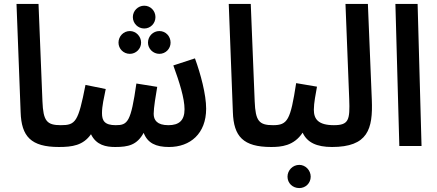

<svg xmlns="http://www.w3.org/2000/svg" viewBox="-20 -743 2225 977"><path d="M280 5C323 5 345 -19 345 -52C345 -84 328 -106 290 -106C218 -106 200 -127 196 -227L176 -723H64L85 -172C89 -49 137 5 280 5Z M714 -598C746 -598 771 -624 771 -656C771 -688 746 -714 714 -714C682 -714 656 -688 656 -656C656 -624 682 -598 714 -598ZM641 -469C672 -469 698 -495 698 -526C698 -558 672 -585 641 -585C608 -585 583 -558 583 -526C583 -495 608 -469 641 -469ZM791 -469C823 -469 848 -495 848 -526C848 -559 823 -585 791 -585C759 -585 733 -559 733 -526C733 -495 759 -469 791 -469ZM279 5C348 5 403 -3 443 -60C470 -4 520 5 566 5C633 5 677 -5 711 -67C731 -15 773 5 840 5C948 5 1029 -63 1029 -190C1029 -262 1001 -367 972 -446L862 -410C893 -325 919 -243 919 -187C919 -130 891 -106 837 -106C779 -106 762 -132 762 -164C762 -195 773 -260 780 -301L674 -318C646 -122 630 -106 569 -106C512 -106 499 -129 499 -167C499 -205 509 -245 518 -290L415 -311C378 -122 365 -106 289 -106Z M1360 5C1403 5 1425 -19 1425 -52C1425 -84 1408 -106 1370 -106C1298 -106 1280 -127 1276 -227L1256 -723H1144L1165 -172C1169 -49 1217 5 1360 5Z M1359 5C1410 5 1475 0 1520 -68C1543 -18 1591 5 1670 5C1714 5 1735 -19 1735 -52C1735 -83 1718 -106 1680 -106C1599 -106 1577 -137 1577 -185C1577 -219 1587 -268 1593 -302L1487 -320C1458 -132 1444 -106 1369 -106ZM1503 214C1535 214 1561 189 1561 156C1561 124 1535 96 1503 96C1469 96 1443 124 1443 156C1443 189 1469 214 1503 214Z M1669 5C1852 5 1878 -86 1872 -235L1852 -723H1738L1757 -239C1761 -132 1755 -106 1678 -106Z M2012 0H2125L2105 -723H1992Z"/></svg>

Font: Noto Sans Arabic UI Cn SmBd
Style: Regular
Weight: 600
Width: 3
Designer: Monotype Design Team, Nadine Chahine and Nizar Qandah
Foundry: Monotype Imaging Inc.
Version: Version 2.010